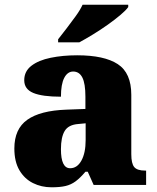

<svg xmlns="http://www.w3.org/2000/svg" viewBox="-20 -786 666 816"><path d="M199 10Q156 10 120 -8Q84 -26 62.5 -62.5Q41 -99 41 -155Q41 -238 96 -277Q151 -316 262 -320L343 -323V-375Q343 -431 330 -456.5Q317 -482 291 -482Q267 -482 253 -455Q239 -428 239 -375Q160 -375 121.5 -391Q83 -407 83 -445Q83 -483 113.5 -506.5Q144 -530 195.5 -540.5Q247 -551 308 -551Q423 -551 480.5 -513.5Q538 -476 538 -383V-131Q538 -91 550.5 -76Q563 -61 597 -61H601V0H378L353 -56H343Q321 -30 301.5 -15.5Q282 -1 258.5 4.5Q235 10 199 10ZM278 -71Q308 -71 326 -103.5Q344 -136 344 -191V-262L313 -259Q271 -256 255 -229.5Q239 -203 239 -152Q239 -71 278 -71ZM227 -619Q242 -638 262 -664Q282 -690 301.5 -717Q321 -744 331 -766H525V-756Q516 -743 492.5 -723Q469 -703 438 -681Q407 -659 375 -639.5Q343 -620 317 -606H227Z"/></svg>

Font: Noto Serif Telugu Black
Style: Regular
Weight: 900
Designer: Jelle Bosma - Monotype Design Team
Foundry: Monotype Imaging Inc.
Version: Version 2.005; ttfautohint (v1.8.4.7-5d5b)